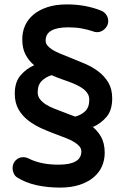

<svg xmlns="http://www.w3.org/2000/svg" viewBox="-20 -738 569 871"><path d="M37 25Q37 4 51 -10.5Q65 -25 86 -25Q98 -25 112 -18Q138 -5 171 2Q204 9 246 9Q349 9 349 -51Q349 -64 340 -74.5Q331 -85 316 -94Q301 -103 281 -111Q261 -119 239 -127Q206 -139 172 -154Q138 -169 110 -190Q82 -211 64.5 -241Q47 -271 47 -313Q47 -366 73.5 -396.5Q100 -427 135 -442Q110 -463 95.5 -491Q81 -519 81 -560Q81 -593 93.5 -621.5Q106 -650 131.5 -671.5Q157 -693 195 -705.5Q233 -718 284 -718Q368 -718 438 -690Q452 -685 461.5 -672Q471 -659 471 -642Q471 -622 455.5 -607Q440 -592 420 -592Q410 -592 401 -596Q378 -604 350.5 -609Q323 -614 290 -614Q187 -614 187 -554Q187 -541 196 -530.5Q205 -520 220 -511Q235 -502 255 -494Q275 -486 297 -477Q330 -464 364 -449.5Q398 -435 426 -414Q454 -393 471.5 -363.5Q489 -334 489 -292Q489 -238 463.5 -208Q438 -178 402 -162L392 -169Q420 -149 437.5 -119Q455 -89 455 -45Q455 -12 442.5 16.5Q430 45 404.5 66.5Q379 88 341 100.5Q303 113 252 113Q195 113 145.5 102Q96 91 58 67Q48 61 42.5 49Q37 37 37 25ZM151 -319Q151 -302 161 -288.5Q171 -275 187.5 -264.5Q204 -254 225.5 -245.5Q247 -237 271 -228Q284 -223 295.5 -218.5Q307 -214 321 -209Q348 -216 366.5 -233.5Q385 -251 385 -286Q385 -303 375.5 -316.5Q366 -330 349.5 -340.5Q333 -351 311 -360Q289 -369 265 -377Q251 -382 239.5 -386.5Q228 -391 214 -397Q188 -389 169.5 -371Q151 -353 151 -319ZM321 -208H318Z"/></svg>

Font: Varela Round Precious
Style: Medium
Weight: 500
Designer: Joe Prince
Foundry: Joe Prince
Version: Version 1.000